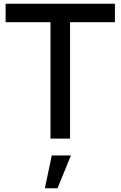

<svg xmlns="http://www.w3.org/2000/svg" viewBox="-20 -740 644 1025"><path d="M354 0H249.5V-621.5H10V-720H593.5V-621.5H354ZM358.5 90H256.5L219.5 265H287Z"/></svg>

Font: Hauora SemiBold
Style: Regular
Weight: 600
Designer: Wayne Shih
Foundry: WCYS
Version: Version 1.001